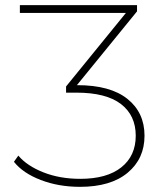

<svg xmlns="http://www.w3.org/2000/svg" viewBox="-20 -720 643 744"><path d="M540 -194Q540 -105 474.5 -50.5Q409 4 290 4Q207 4 138 -22.5Q69 -49 34 -93L51 -117Q85 -77 148.5 -52Q212 -27 291 -27Q394 -27 450 -71.5Q506 -116 506 -194Q506 -273 448.5 -317Q391 -361 276 -361H236V-385L468 -670H57V-700H511V-676L278 -390H279Q407 -390 473.5 -337Q540 -284 540 -194Z"/></svg>

Font: Montserrat Alternates ExLight
Style: Regular
Weight: 275
Designer: Julieta Ulanovsky
Foundry: Julieta Ulanovsky
Version: Version 7.200